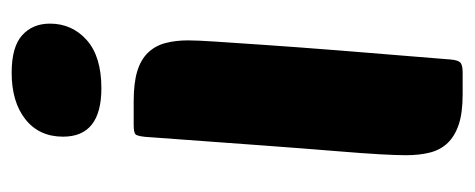

<svg xmlns="http://www.w3.org/2000/svg" viewBox="-256 -538 794 321"><g transform="rotate(-90 140.5 -377.0)"><path d="M144 0Q113 0 93.5 -6.5Q74 -13 62.5 -25Q51 -37 46.5 -54.5Q42 -72 42 -95Q42 -110 43.5 -137.5Q45 -165 49 -213.5Q53 -262 58.5 -336.5Q64 -411 72 -521Q73 -543 77 -547Q80 -550 93 -550H132Q163 -550 182.5 -544Q202 -538 213.5 -526Q225 -514 229.5 -497Q234 -480 234 -459Q234 -444 232 -414Q230 -384 226.5 -332.5Q223 -281 217 -204.5Q211 -128 202 -20Q201 -8 197 -4Q193 0 180 0ZM73 -668Q73 -708 102 -731Q131 -754 180 -754Q223 -754 242.5 -736.5Q262 -719 262 -690Q262 -653 234.5 -628.5Q207 -604 154 -604Q73 -604 73 -668Z"/></g></svg>

Font: Poetsen One
Style: Regular
Weight: 400
Designer: Pablo Impallari, Rodrigo Fuenzalida
Foundry: Pablo Impallari, Rodrigo Fuenzalida
Version: Version 1.001; ttfautohint (v0.93) -l 8 -r 50 -G 200 -x 14 -